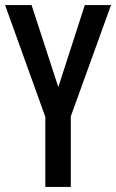

<svg xmlns="http://www.w3.org/2000/svg" viewBox="-20 -734 456 754"><path d="M209 -392 104 -714H0L158 -275V0H258V-277L416 -714H313Z"/></svg>

Font: Noto Sans Armenian ExtraCondensed Medium
Style: Regular
Weight: 500
Width: 2
Designer: Monotype Design Team
Foundry: Monotype Imaging Inc.
Version: Version 2.008